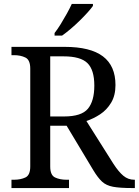

<svg xmlns="http://www.w3.org/2000/svg" viewBox="-20 -951 702 971"><path d="M38 0V-42H51Q84 -42 108.5 -53.5Q133 -65 133 -109V-604Q133 -648 108.5 -660Q84 -672 51 -672H38V-714H307Q437 -714 500.5 -666Q564 -618 564 -521Q564 -468 542 -431.5Q520 -395 486.5 -373Q453 -351 417 -339L554 -122Q580 -82 604 -62Q628 -42 659 -42H662V0H648Q586 0 551.5 -6.5Q517 -13 496 -32.5Q475 -52 452 -90L317 -315H234V-109Q234 -65 258.5 -53.5Q283 -42 316 -42H329V0ZM304 -362Q392 -362 424.5 -401Q457 -440 457 -518Q457 -598 422 -632Q387 -666 302 -666H234V-362ZM256 -784Q271 -803 287 -829Q303 -855 318 -882Q333 -909 343 -931H450V-921Q441 -908 423 -888Q405 -868 382.5 -846Q360 -824 337 -804.5Q314 -785 294 -771H256Z"/></svg>

Font: Noto Naskh Arabic UI
Style: Regular
Weight: 400
Designer: Monotype Design Team, David Williams, Mohamad Dakak and Nizar Qandah
Foundry: Monotype Imaging Inc.
Version: Version 2.014